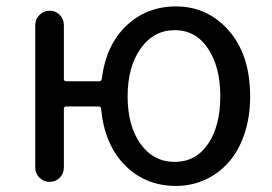

<svg xmlns="http://www.w3.org/2000/svg" viewBox="-20 -577 863 609"><path d="M534.2 -63.5Q600.6 -63.5 639.6 -120.1Q678.7 -176.8 678.7 -271.5Q678.7 -365.2 639.6 -423.3Q600.6 -481.4 534.2 -481.4Q467.8 -481.4 426.3 -423.3Q384.8 -365.2 384.8 -271.5Q384.8 -177.7 425.8 -120.6Q466.8 -63.5 534.2 -63.5ZM182.6 -326.2Q182.6 -319.3 190.4 -319.3H294.9Q301.8 -319.3 302.7 -326.2Q316.4 -434.6 380.9 -495.6Q445.3 -556.6 538.1 -556.6Q638.7 -556.6 706.1 -479.5Q773.4 -402.3 773.4 -271.5Q773.4 -205.1 754.9 -150.9Q736.3 -96.7 704.1 -61Q671.9 -25.4 629.4 -6.3Q586.9 12.7 538.1 12.7Q441.4 12.7 376.5 -52.7Q311.5 -118.2 300.8 -231.4Q299.8 -239.3 293 -239.3H190.4Q182.6 -239.3 182.6 -231.4V-45.9Q182.6 -26.4 169.4 -13.2Q156.2 0 137.7 0Q119.1 0 105.5 -13.2Q91.8 -26.4 91.8 -45.9V-497.1Q91.8 -516.6 105.5 -529.8Q119.1 -543 137.7 -543Q156.2 -543 169.4 -529.8Q182.6 -516.6 182.6 -497.1Z"/></svg>

Font: Gen Jyuu Gothic Regular
Style: Regular
Weight: 400
Designer: [Source Han Sans]
Ryoko NISHIZUKA  (kana & ideographs); Paul D. Hunt (Latin, Greek & Cyrillic); Wenlong ZHANG  (bopomofo
Version: Version 1.002.20150607